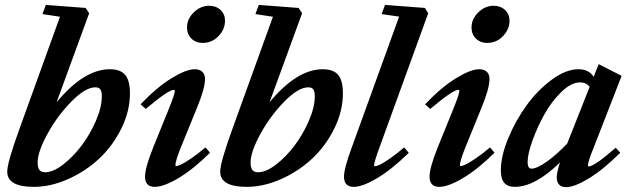

<svg xmlns="http://www.w3.org/2000/svg" viewBox="-20 -745 2561 777"><path d="M116.2 11.2Q9.3 11.2 9.3 -50.3Q9.3 -86.9 57.1 -218.8L222.7 -677.2L151.9 -688L165.5 -725.1L326.7 -712.9L340.8 -691.4L209 -331.1Q319.8 -464.8 424.3 -464.8Q467.3 -464.8 486.6 -441.9Q505.9 -418.9 505.9 -367.7Q505.9 -295.4 471.2 -225.1Q436.5 -154.8 381.8 -103.5Q327.1 -52.2 256.3 -20.5Q185.5 11.2 116.2 11.2ZM163.1 -47.9Q194.8 -47.9 235.4 -79.1Q275.9 -110.4 310.3 -156Q344.7 -201.7 368.4 -256.6Q392.1 -311.5 392.1 -355.5Q392.1 -374.5 386.2 -383.1Q380.4 -391.6 365.7 -391.6Q325.2 -391.6 268.6 -333.7Q211.9 -275.9 172.1 -203.1Q132.3 -130.4 132.3 -87.9Q132.3 -66.4 139.6 -57.1Q147 -47.9 163.1 -47.9Z M800.3 -571.3Q772.5 -571.3 754.6 -588.9Q736.8 -606.4 736.8 -633.8Q736.8 -668.5 764.4 -695.1Q792 -721.7 826.2 -721.7Q854.5 -721.7 872.6 -704.6Q890.6 -687.5 890.6 -661.1Q890.6 -626.5 864.3 -598.9Q837.9 -571.3 800.3 -571.3ZM606.4 11.2Q566.9 11.2 566.9 -30.3Q566.9 -65.9 599.6 -147.5L661.6 -300.3Q687.5 -363.8 687.5 -377.4Q687.5 -381.3 682.6 -381.3Q661.6 -381.3 569.8 -304.2L548.8 -322.8Q614.3 -391.6 673.8 -428.2Q733.4 -464.8 767.6 -464.8Q787.6 -464.8 798.6 -454.6Q809.6 -444.3 809.6 -425.3Q809.6 -386.7 776.9 -308.1L711.9 -148.4Q689.9 -93.8 689.9 -76.7Q689.9 -72.8 692.9 -72.8Q698.7 -72.8 712.2 -78.9Q725.6 -85 752.4 -103Q779.3 -121.1 811.5 -148.4L830.1 -127Q761.2 -59.1 701.7 -23.9Q642.1 11.2 606.4 11.2Z M978 11.2Q871.1 11.2 871.1 -50.3Q871.1 -86.9 918.9 -218.8L1084.5 -677.2L1013.7 -688L1027.3 -725.1L1188.5 -712.9L1202.6 -691.4L1070.8 -331.1Q1181.6 -464.8 1286.1 -464.8Q1329.1 -464.8 1348.4 -441.9Q1367.7 -418.9 1367.7 -367.7Q1367.7 -295.4 1333 -225.1Q1298.3 -154.8 1243.7 -103.5Q1189 -52.2 1118.2 -20.5Q1047.4 11.2 978 11.2ZM1024.9 -47.9Q1056.6 -47.9 1097.2 -79.1Q1137.7 -110.4 1172.1 -156Q1206.5 -201.7 1230.2 -256.6Q1253.9 -311.5 1253.9 -355.5Q1253.9 -374.5 1248 -383.1Q1242.2 -391.6 1227.5 -391.6Q1187 -391.6 1130.4 -333.7Q1073.7 -275.9 1033.9 -203.1Q994.1 -130.4 994.1 -87.9Q994.1 -66.4 1001.5 -57.1Q1008.8 -47.9 1024.9 -47.9Z M1411.6 11.2Q1372.1 11.2 1372.1 -30.3Q1372.1 -63 1403.3 -147.5L1595.2 -677.7L1524.4 -688L1538.1 -725.1L1699.7 -712.9L1712.9 -691.4L1515.6 -147.9Q1493.7 -87.9 1493.7 -76.2Q1493.7 -72.3 1498.5 -72.3Q1503.9 -72.3 1517.1 -78.4Q1530.3 -84.5 1556.9 -102.8Q1583.5 -121.1 1615.7 -148.4L1634.3 -126.5Q1565.4 -59.1 1506.1 -23.9Q1446.8 11.2 1411.6 11.2Z M1951.7 -571.3Q1923.8 -571.3 1906 -588.9Q1888.2 -606.4 1888.2 -633.8Q1888.2 -668.5 1915.8 -695.1Q1943.4 -721.7 1977.5 -721.7Q2005.9 -721.7 2023.9 -704.6Q2042 -687.5 2042 -661.1Q2042 -626.5 2015.6 -598.9Q1989.3 -571.3 1951.7 -571.3ZM1757.8 11.2Q1718.3 11.2 1718.3 -30.3Q1718.3 -65.9 1751 -147.5L1813 -300.3Q1838.9 -363.8 1838.9 -377.4Q1838.9 -381.3 1834 -381.3Q1813 -381.3 1721.2 -304.2L1700.2 -322.8Q1765.6 -391.6 1825.2 -428.2Q1884.8 -464.8 1918.9 -464.8Q1939 -464.8 1950 -454.6Q1960.9 -444.3 1960.9 -425.3Q1960.9 -386.7 1928.2 -308.1L1863.3 -148.4Q1841.3 -93.8 1841.3 -76.7Q1841.3 -72.8 1844.2 -72.8Q1850.1 -72.8 1863.5 -78.9Q1877 -85 1903.8 -103Q1930.7 -121.1 1962.9 -148.4L1981.4 -127Q1912.6 -59.1 1853 -23.9Q1793.5 11.2 1757.8 11.2Z M2063.5 11.2Q2034.7 11.2 2020.8 -4.9Q2006.8 -21 2006.8 -55.7Q2006.8 -112.8 2036.6 -185.1Q2066.4 -257.3 2111.1 -318.8Q2155.8 -380.4 2213.1 -422.6Q2270.5 -464.8 2320.8 -464.8Q2363.3 -464.8 2382.3 -434.1L2402.8 -485.4L2495.6 -438L2382.3 -147Q2359.4 -91.3 2359.4 -75.7Q2359.4 -71.3 2361.8 -71.3Q2384.8 -71.3 2471.7 -147L2490.2 -127Q2421.4 -58.6 2363.3 -23.2Q2305.2 12.2 2271 12.2Q2233.9 12.2 2232.9 -27.3Q2233.4 -47.4 2246.1 -87.4Q2145 11.2 2063.5 11.2ZM2115.2 -88.4Q2115.2 -62.5 2131.3 -62.5Q2152.3 -62.5 2192.4 -90.6Q2232.4 -118.7 2275.4 -164.1L2366.2 -393.6Q2352.5 -411.6 2327.1 -411.6Q2292 -411.6 2252.4 -373.5Q2212.9 -335.4 2183.6 -283Q2154.3 -230.5 2134.8 -176Q2115.2 -121.6 2115.2 -88.4Z"/></svg>

Font: Elstob 6pt
Style: Italic
Weight: 700
Italic angle: -20°
Designer: Peter S. Baker
Version: Version 1.015